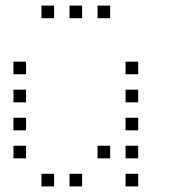

<svg xmlns="http://www.w3.org/2000/svg" viewBox="-20 -693 640 685"><path d="M129 -673Q128 -673 128 -673Q128 -673 128 -672V-629Q128 -628 128 -628Q128 -628 129 -628H172Q173 -628 173 -628Q173 -628 173 -629V-672Q173 -673 173 -673Q173 -673 172 -673ZM229 -673Q228 -673 228 -673Q228 -673 228 -672V-629Q228 -628 228 -628Q228 -628 229 -628H272Q273 -628 273 -628Q273 -628 273 -629V-672Q273 -673 273 -673Q273 -673 272 -673ZM329 -673Q328 -673 328 -673Q328 -673 328 -672V-629Q328 -628 328 -628Q328 -628 329 -628H372Q373 -628 373 -628Q373 -628 373 -629V-672Q373 -673 373 -673Q373 -673 372 -673ZM29 -473Q28 -473 28 -473Q28 -473 28 -472V-429Q28 -428 28 -428Q28 -428 29 -428H72Q73 -428 73 -428Q73 -428 73 -429V-472Q73 -473 73 -473Q73 -473 72 -473ZM429 -473Q428 -473 428 -473Q428 -473 428 -472V-429Q428 -428 428 -428Q428 -428 429 -428H472Q473 -428 473 -428Q473 -428 473 -429V-472Q473 -473 473 -473Q473 -473 472 -473ZM29 -373Q28 -373 28 -373Q28 -373 28 -372V-329Q28 -328 28 -328Q28 -328 29 -328H72Q73 -328 73 -328Q73 -328 73 -329V-372Q73 -373 73 -373Q73 -373 72 -373ZM429 -373Q428 -373 428 -373Q428 -373 428 -372V-329Q428 -328 428 -328Q428 -328 429 -328H472Q473 -328 473 -328Q473 -328 473 -329V-372Q473 -373 473 -373Q473 -373 472 -373ZM29 -273Q28 -273 28 -273Q28 -273 28 -272V-229Q28 -228 28 -228Q28 -228 29 -228H72Q73 -228 73 -228Q73 -228 73 -229V-272Q73 -273 73 -273Q73 -273 72 -273ZM429 -273Q428 -273 428 -273Q428 -273 428 -272V-229Q428 -228 428 -228Q428 -228 429 -228H472Q473 -228 473 -228Q473 -228 473 -229V-272Q473 -273 473 -273Q473 -273 472 -273ZM29 -173Q28 -173 28 -173Q28 -173 28 -172V-129Q28 -128 28 -128Q28 -128 29 -128H72Q73 -128 73 -128Q73 -128 73 -129V-172Q73 -173 73 -173Q73 -173 72 -173ZM329 -173Q328 -173 328 -173Q328 -173 328 -172V-129Q328 -128 328 -128Q328 -128 329 -128H372Q373 -128 373 -128Q373 -128 373 -129V-172Q373 -173 373 -173Q373 -173 372 -173ZM429 -173Q428 -173 428 -173Q428 -173 428 -172V-129Q428 -128 428 -128Q428 -128 429 -128H472Q473 -128 473 -128Q473 -128 473 -129V-172Q473 -173 473 -173Q473 -173 472 -173ZM129 -73Q128 -73 128 -73Q128 -73 128 -72V-29Q128 -28 128 -28Q128 -28 129 -28H172Q173 -28 173 -28Q173 -28 173 -29V-72Q173 -73 173 -73Q173 -73 172 -73ZM229 -73Q228 -73 228 -73Q228 -73 228 -72V-29Q228 -28 228 -28Q228 -28 229 -28H272Q273 -28 273 -28Q273 -28 273 -29V-72Q273 -73 273 -73Q273 -73 272 -73ZM429 -73Q428 -73 428 -73Q428 -73 428 -72V-29Q428 -28 428 -28Q428 -28 429 -28H472Q473 -28 473 -28Q473 -28 473 -29V-72Q473 -73 473 -73Q473 -73 472 -73Z"/></svg>

Font: Doto Light
Style: Regular
Weight: 300
Monospace: yes
Version: Version 1.000